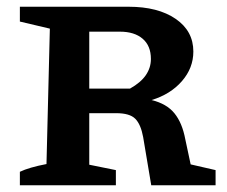

<svg xmlns="http://www.w3.org/2000/svg" viewBox="-20 -550 675 570"><path d="M546 -62 620 -45V0H429L405 -143Q398 -181 381.5 -197.5Q365 -214 325 -214H245V-61L324 -45V0H39V-40Q66 -53 118 -63L128 -465L39 -486V-530H362Q449 -530 501.5 -494Q554 -458 554 -397Q554 -348 520 -309Q486 -270 430 -253Q475 -242 498 -213.5Q521 -185 530 -137ZM336 -456H245V-287H366Q398 -305 413 -327Q428 -349 428 -375Q428 -414 403.5 -435Q379 -456 336 -456Z"/></svg>

Font: Piazzolla SC SemiBold
Style: Regular
Weight: 600
Designer: Juan Pablo del Peral
Foundry: Huerta Tipografica
Version: Version 1.330